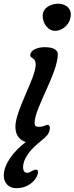

<svg xmlns="http://www.w3.org/2000/svg" viewBox="-45 -757 397 1024"><path d="M255.9 -592.8C294.4 -597.2 332.5 -631.8 332.5 -680.2C332.5 -722.7 292 -737.3 266.1 -737.3C230 -737.3 182.6 -718.8 182.6 -671.9C182.6 -630.9 213.9 -587.9 255.9 -592.8ZM37.1 -81.5C37.1 -32.7 62.5 -8.3 92.8 0.5C32.2 45.9 -24.9 115.2 -24.9 179.2C-24.9 217.3 0 246.6 41.5 246.6C138.2 246.6 171.4 158.2 152.8 148.9C138.2 141.6 117.7 164.6 100.6 164.6C83.5 164.6 78.1 151.4 78.1 134.3C78.1 93.8 109.9 50.3 149.4 15.1C160.2 5.4 171.9 -3.9 181.6 -12.2C189.9 -18.1 196.8 -24.9 202.1 -31.2C208.5 -37.6 212.9 -43 212.9 -45.9C224.1 -66.4 224.6 -91.3 208.5 -91.3C195.8 -91.3 193.4 -80.6 161.1 -80.6C147.5 -80.6 139.6 -85 139.6 -102.1C139.6 -180.2 263.2 -366.2 263.2 -467.8C263.2 -491.7 239.3 -505.4 191.4 -505.4C155.3 -505.4 116.2 -489.3 116.2 -462.9C116.2 -443.8 145.5 -452.1 145.5 -412.1C145.5 -341.8 37.1 -168.5 37.1 -81.5Z"/></svg>

Font: Courgette
Style: Regular
Weight: 400
Designer: Karolina Lach
Foundry: Karolina Lach
Version: Version 1.002